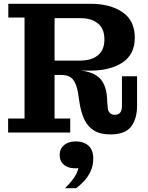

<svg xmlns="http://www.w3.org/2000/svg" viewBox="-20 -702 786 1017"><path d="M23 0V-74H110V-609H24V-682H269V-74H352V0ZM565 10Q511 10 478 -10.5Q445 -31 427.5 -67.5Q410 -104 402 -153L394 -206Q386 -257 366.5 -281Q347 -305 304 -305H269V-330H371Q460 -330 503.5 -292Q547 -254 548 -163L550 -140Q550 -117 560 -105.5Q570 -94 588 -94Q607 -94 616.5 -105.5Q626 -117 626 -140V-298H706V-142Q706 -73 674.5 -31.5Q643 10 565 10ZM269 -305V-381H404Q464 -381 498.5 -409Q533 -437 533 -493Q533 -550 498.5 -578Q464 -606 404 -606H269V-682H459Q564 -682 629 -637.5Q694 -593 694 -502Q694 -414 629 -371Q564 -328 459 -328H368L344 -305ZM324 295Q352 268 371 241Q390 214 395 189Q350 193 323 174Q296 155 296 118Q296 87 319 67Q342 47 382 47Q423 47 448.5 69.5Q474 92 474 139Q474 175 460 205Q446 235 425 257.5Q404 280 383 295Z"/></svg>

Font: Montagu Slab 144pt SemiBold
Style: Regular
Weight: 600
Version: Version 1.000